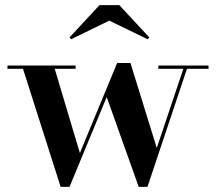

<svg xmlns="http://www.w3.org/2000/svg" viewBox="-20 -714 842 744"><path d="M788 -460V-447.5H704.5L551.5 10H517.5L393.5 -338L249.5 10H215L69 -447.5H9V-460H273V-447.5H192L289.5 -121L434 -470H485.5L587.5 -140.5L690.5 -447.5H593.5V-460ZM255.5 -562 249.5 -569 365.5 -694H442.5L558.5 -569L552 -562L403.5 -634Z"/></svg>

Font: Bodoni Moda 18pt SemiBold
Style: Regular
Weight: 600
Designer: Owen Earl
Foundry: indestructible type
Version: Version 2.005